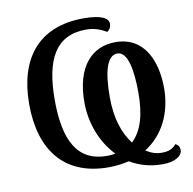

<svg xmlns="http://www.w3.org/2000/svg" viewBox="-84 -809 938 934"><g transform="rotate(-10 385.0 -342.0)"><path d="M646 41C706 41 743 17 743 -12C743 -30 735 -38 723 -45C705 -24 686 -15 651 -15C622 -15 597 -24 573 -40C666 -98 716 -203 716 -323C716 -451 667 -584 521 -584C406 -584 322 -500 322 -321C322 -219 360 -119 427 -50C415 -47 400 -46 386 -46C238 -46 182 -160 182 -358C182 -556 240 -669 391 -669C431 -669 463 -657 491 -640C501 -645 511 -659 511 -677C511 -706 473 -725 389 -725C162 -725 56 -580 56 -359C56 -137 161 10 384 10C421 10 455 5 485 -2C530 25 583 41 646 41ZM516 -89C476 -141 448 -217 448 -323C448 -449 469 -528 521 -528C572 -528 589 -435 589 -322C589 -215 567 -137 516 -89Z"/></g></svg>

Font: Noto Serif Medium
Style: Regular
Weight: 500
Designer: Monotype Design Team
Foundry: Monotype Imaging Inc.
Version: Version 2.013